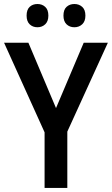

<svg xmlns="http://www.w3.org/2000/svg" viewBox="-20 -924 550 944"><path d="M255.4 -392.6 391.6 -713.9H510.3L311 -276.9V0H199.2V-273.4L0 -713.9H119.6ZM110.8 -847.2Q110.8 -876.5 126 -890.4Q141.1 -904.3 164.1 -904.3Q187 -904.3 202.4 -890.1Q217.8 -876 217.8 -847.2Q217.8 -819.3 202.4 -804.7Q187 -790 164.1 -790Q141.1 -790 126 -804.4Q110.8 -818.8 110.8 -847.2ZM292 -847.2Q292 -876.5 307.4 -890.4Q322.8 -904.3 345.7 -904.3Q368.7 -904.3 384.3 -890.1Q399.9 -876 399.9 -847.2Q399.9 -819.3 384.3 -804.7Q368.7 -790 345.7 -790Q322.3 -790 307.1 -804.7Q292 -819.3 292 -847.2Z"/></svg>

Font: Open Sans SemiCondensed SemiBold
Style: Regular
Weight: 600
Width: 4
Designer: Monotype Design Team
Foundry: Monotype Imaging Inc.
Version: Version 3.000